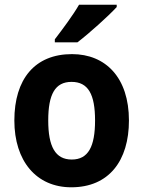

<svg xmlns="http://www.w3.org/2000/svg" viewBox="-20 -837 609 816"><path d="M476 -807V-817H316C290 -772 246 -713 213 -670V-657H309C359 -695 442 -770 476 -807ZM528 -325C528 -507 429 -607 286 -607C128 -607 41 -501 41 -325C41 -153 134 -41 283 -41C443 -41 528 -154 528 -325ZM185 -325C185 -436 214 -489 284 -489C355 -489 384 -436 384 -325C384 -214 355 -159 285 -159C215 -159 185 -214 185 -325Z"/></svg>

Font: Noto Sans Tamil UI SemiCondensed
Style: Bold
Weight: 700
Width: 4
Designer: Jelle Bosma - Monotype Design Team
Foundry: Monotype Imaging Inc.
Version: Version 2.004